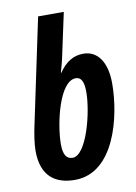

<svg xmlns="http://www.w3.org/2000/svg" viewBox="-87 -817 626 883"><g transform="rotate(-10 226.5 -375.0)"><path d="M191 10C376 10 436 -244 436 -398C436 -497 395 -555 329 -555C283 -555 247 -534 214 -486H212C220 -515 228 -543 231 -560L274 -760H154L50 -267C42 -230 35 -184 35 -153C35 -38 96 10 191 10ZM198 -92C169 -92 155 -114 155 -163C155 -253 197 -450 275 -450C300 -450 312 -428 312 -379C312 -284 263 -92 198 -92Z"/></g></svg>

Font: Noto Sans ExtraCondensed
Style: Bold Italic
Weight: 700
Width: 2
Italic angle: -12°
Designer: Monotype Design Team
Foundry: Monotype Imaging Inc.
Version: Version 2.013